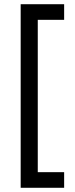

<svg xmlns="http://www.w3.org/2000/svg" viewBox="-20 -728 357 910"><path d="M78 162V-708H284V-634H159V88H284V162Z"/></svg>

Font: Atkinson Hyperlegible Next
Style: Regular
Weight: 400
Designer: Elliott Scott, Megan Eiswerth, Linus Boman, Theodore Petrosky, Letters from Sweden
Foundry: Applied Design Works, Letters from Sweden
Version: Version 2.001